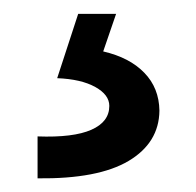

<svg xmlns="http://www.w3.org/2000/svg" viewBox="-20 -20 283 277"><path d="M137.7 132.8Q137.7 116.7 117.4 105.5Q97.2 94.2 62.5 92.8L92.8 0H147.5L128.9 54.2Q167 63 188.2 85Q209.5 106.9 210 139.6Q209.5 186 165.5 212.2Q121.6 238.3 34.2 237.3V176.8Q85.9 178.7 111.8 167.2Q137.7 155.8 137.7 132.8Z"/></svg>

Font: Reddit Sans Fudge SemiBold
Style: Regular
Weight: 600
Designer: Stephen Hutchings
Foundry: Reddit
Version: Version 1.011